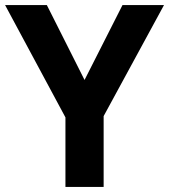

<svg xmlns="http://www.w3.org/2000/svg" viewBox="-20 -734 664 754"><path d="M312 -420 461 -714H624L387 -278V0H237V-273L0 -714H164Z"/></svg>

Font: Noto Sans Javanese
Style: Regular
Weight: 400
Designer: Monotype Design Team
Foundry: Monotype Imaging Inc.
Version: Version 2.004